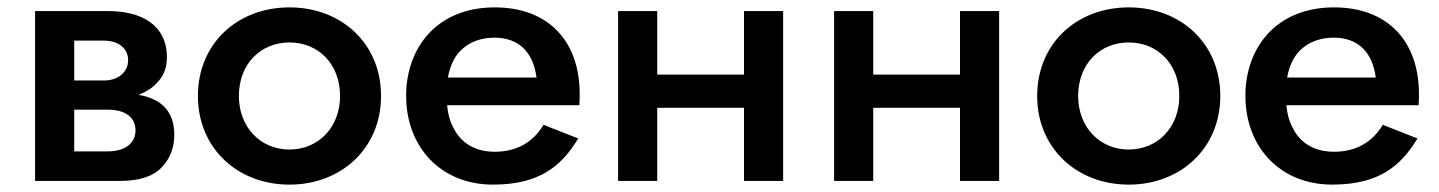

<svg xmlns="http://www.w3.org/2000/svg" viewBox="-20 -490 3898 520"><path d="M75 -460V0H304C357 0 395 -12 418 -37C441 -61 452 -90 452 -125C452 -185 421 -217 370 -230C365 -231 360 -232 355 -233C378 -242 396 -254 410 -271C425 -288 432 -309 432 -335C432 -425 359 -460 274 -460ZM181 -272V-380H261C302 -380 327 -358 327 -327C327 -297 303 -272 261 -272ZM181 -80V-193H271C324 -193 347 -169 347 -137C347 -106 324 -80 271 -80Z M516 -230C516 -89 623 10 764 10C905 10 1012 -89 1012 -230C1012 -372 905 -470 764 -470C623 -470 516 -372 516 -230ZM627 -230C627 -317 686 -375 764 -375C842 -375 901 -317 901 -230C901 -145 842 -85 764 -85C686 -85 627 -145 627 -230Z M1452 -152C1426 -108 1383 -79 1320 -79C1269 -79 1228 -101 1207 -146C1198 -163 1193 -182 1191 -205H1549C1550 -217 1550 -227 1550 -235C1550 -380 1464 -470 1320 -470C1189 -470 1104 -393 1084 -279C1081 -263 1080 -247 1080 -230C1080 -92 1174 10 1315 10C1440 10 1500 -39 1546 -115ZM1193 -280C1196 -297 1201 -313 1209 -328C1230 -367 1271 -388 1319 -388C1389 -388 1425 -344 1433 -280Z M1995 -460V-288H1760V-460H1654V0H1760V-198H1995V0H2101V-460Z M2580 -460V-288H2345V-460H2239V0H2345V-198H2580V0H2686V-460Z M2789 -230C2789 -89 2896 10 3037 10C3178 10 3285 -89 3285 -230C3285 -372 3178 -470 3037 -470C2896 -470 2789 -372 2789 -230ZM2900 -230C2900 -317 2959 -375 3037 -375C3115 -375 3174 -317 3174 -230C3174 -145 3115 -85 3037 -85C2959 -85 2900 -145 2900 -230Z M3725 -152C3699 -108 3656 -79 3593 -79C3542 -79 3501 -101 3480 -146C3471 -163 3466 -182 3464 -205H3822C3823 -217 3823 -227 3823 -235C3823 -380 3737 -470 3593 -470C3462 -470 3377 -393 3357 -279C3354 -263 3353 -247 3353 -230C3353 -92 3447 10 3588 10C3713 10 3773 -39 3819 -115ZM3466 -280C3469 -297 3474 -313 3482 -328C3503 -367 3544 -388 3592 -388C3662 -388 3698 -344 3706 -280Z"/></svg>

Font: Jost Medium
Style: Regular
Weight: 500
Version: Version 3.710